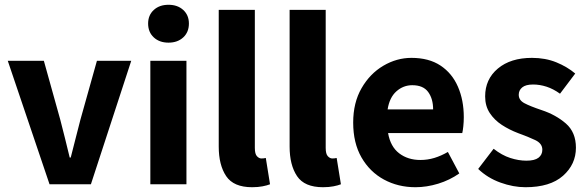

<svg xmlns="http://www.w3.org/2000/svg" viewBox="-20 -763 2434 795"><path d="M185.1 0 12.2 -511.2H161.6L229.5 -267.6Q239.3 -229 249.3 -189.7Q259.3 -150.4 268.6 -110.8H272.9Q282.7 -150.4 293 -189.7Q303.2 -229 313 -267.6L381.3 -511.2H523.4L356.4 0Z M602.5 0V-511.2H752V0ZM677.7 -586.4Q640.1 -586.4 616.7 -608.2Q593.3 -629.9 593.3 -665.5Q593.3 -700.2 616.7 -721.7Q640.1 -743.2 677.7 -743.2Q715.3 -743.2 738.8 -721.7Q762.2 -700.2 762.2 -665.5Q762.2 -629.9 738.8 -608.2Q715.3 -586.4 677.7 -586.4Z M1023.9 12.2Q947.3 12.2 916.5 -33.7Q885.7 -79.6 885.7 -156.2V-722.2H1035.2V-150.4Q1035.2 -125.5 1043.9 -116.2Q1052.7 -106.9 1062 -106.9Q1066.4 -106.9 1070.3 -107.2Q1074.2 -107.4 1080.6 -108.9L1098.1 0Q1085.9 4.9 1067.1 8.5Q1048.3 12.2 1023.9 12.2Z M1317.4 12.2Q1240.7 12.2 1210 -33.7Q1179.2 -79.6 1179.2 -156.2V-722.2H1328.6V-150.4Q1328.6 -125.5 1337.4 -116.2Q1346.2 -106.9 1355.5 -106.9Q1359.9 -106.9 1363.8 -107.2Q1367.7 -107.4 1374 -108.9L1391.6 0Q1379.4 4.9 1360.6 8.5Q1341.8 12.2 1317.4 12.2Z M1700.2 12.2Q1628.4 12.2 1569.8 -19.5Q1511.2 -51.3 1476.8 -111.1Q1442.4 -170.9 1442.4 -255.4Q1442.4 -337.9 1477.1 -397.9Q1511.7 -458 1567.1 -490.7Q1622.6 -523.4 1683.6 -523.4Q1755.9 -523.4 1804 -491.5Q1852.1 -459.5 1876.2 -403.8Q1900.4 -348.1 1900.4 -277.8Q1900.4 -258.3 1898.4 -240Q1896.5 -221.7 1894 -211.9H1586.9Q1596.7 -155.8 1632.8 -128.2Q1668.9 -100.6 1720.7 -100.6Q1750.5 -100.6 1778.6 -109.1Q1806.6 -117.7 1834.5 -133.8L1881.8 -44.9Q1842.3 -17.1 1794.4 -2.4Q1746.6 12.2 1700.2 12.2ZM1585 -310.1H1773.4Q1773.4 -354 1752.9 -382.1Q1732.4 -410.2 1687 -410.2Q1649.9 -410.2 1621.3 -384.8Q1592.8 -359.4 1585 -310.1Z M2155.8 12.2Q2105 12.2 2051.8 -7.1Q1998.5 -26.4 1960 -63.5L2023.9 -147Q2058.1 -120.1 2092.8 -108.9Q2127.4 -97.7 2159.7 -97.7Q2193.8 -97.7 2209.7 -109.9Q2225.6 -122.1 2225.6 -143.1Q2225.6 -168.9 2196.3 -182.9Q2167 -196.8 2125 -211.9Q2088.9 -225.6 2057.9 -245.8Q2026.9 -266.1 2007.8 -295.2Q1988.8 -324.2 1988.8 -363.8Q1988.8 -435.1 2041.5 -479.2Q2094.2 -523.4 2182.6 -523.4Q2238.3 -523.4 2283.7 -504.9Q2329.1 -486.3 2361.8 -458.5L2298.8 -375Q2271 -395 2242.9 -404.1Q2214.8 -413.1 2187.5 -413.1Q2156.7 -413.1 2142.3 -401.1Q2127.9 -389.2 2127.9 -370.6Q2127.9 -348.1 2151.4 -335.7Q2174.8 -323.2 2222.7 -307.1Q2281.7 -287.6 2323.2 -251.5Q2364.7 -215.3 2364.7 -151.4Q2364.7 -82.5 2311.3 -35.2Q2257.8 12.2 2155.8 12.2Z"/></svg>

Font: Akatab Black
Style: Regular
Weight: 900
Designer: SIL Global
Foundry: SIL Global
Version: Version 4.000